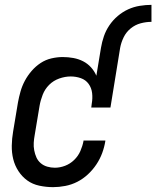

<svg xmlns="http://www.w3.org/2000/svg" viewBox="-20 -763 644 791"><path d="M396 -566Q400 -590 408 -613.5Q416 -637 430.5 -658.5Q445 -680 465 -697Q485 -714 508 -724.5Q531 -735 556 -739Q581 -743 604 -743V-673Q582 -673 559.5 -667Q537 -661 518.5 -646Q500 -631 489.5 -609.5Q479 -588 475 -566ZM199 8Q170 8 142 2Q114 -4 92.5 -19.5Q71 -35 56 -58Q41 -81 34.5 -107.5Q28 -134 28.5 -163Q29 -192 34 -221L54 -341Q58 -363 64.5 -386Q71 -409 82.5 -430.5Q94 -452 110.5 -471Q127 -490 147.5 -503.5Q168 -517 192 -522.5Q216 -528 238 -528Q261 -528 282.5 -524Q304 -520 322.5 -510.5Q341 -501 355 -485.5Q369 -470 377 -451L396 -566H475L435 -320H356L358 -336Q362 -358 359.5 -379.5Q357 -401 345 -417.5Q333 -434 313 -441Q293 -448 271 -448Q248 -448 224 -439.5Q200 -431 182.5 -413.5Q165 -396 156 -373Q147 -350 143 -327L123 -207Q120 -191 119 -175Q118 -159 121 -143.5Q124 -128 130 -114.5Q136 -101 147.5 -91Q159 -81 174.5 -76.5Q190 -72 206 -72Q227 -72 248 -80Q269 -88 285.5 -104Q302 -120 311 -140.5Q320 -161 324 -182V-184H414V-182Q410 -157 401 -132.5Q392 -108 377 -85.5Q362 -63 342 -44.5Q322 -26 298.5 -14Q275 -2 249 3Q223 8 199 8Z"/></svg>

Font: Iosevka Medium Oblique
Style: Regular
Weight: 500
Italic angle: -9°
Monospace: yes
Designer: Belleve Invis
Foundry: Belleve Invis
Version: Version 32.5.0; ttfautohint (v1.8.4)